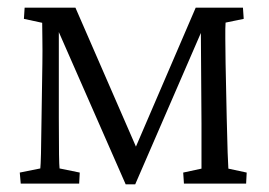

<svg xmlns="http://www.w3.org/2000/svg" viewBox="-20 -480 704 502"><path d="M44.4 -460H177.2L341.8 -82H329.1L491.7 -460H615.2L617.2 -430.7L569.8 -420.9Q568.8 -409.2 569.1 -378.7Q569.3 -348.1 569.8 -314.5L572.8 -170.9Q574.2 -110.8 575.2 -80.8Q576.2 -50.8 577.1 -39.1L625 -28.8L623.5 0H460.9L459 -28.8L506.8 -39.1Q506.8 -48.8 506.8 -61.3Q506.8 -73.7 506.8 -95.9Q506.8 -118.2 506.8 -157.7L504.9 -437H523.9L333.5 2H308.6L115.2 -438.5H133.8V-172.4Q133.8 -106 134.3 -76.4Q134.8 -46.9 135.7 -39.6L188.5 -28.8L187 0H34.2L31.7 -28.8L85.4 -39.6Q87.4 -56.6 88.4 -158.7L90.8 -314.5Q91.3 -348.1 90.8 -377.2Q90.3 -406.2 90.3 -420.4L42.5 -430.7Z"/></svg>

Font: Lateef Light
Style: Regular
Weight: 300
Designer: SIL International
Foundry: SIL International
Version: Version 4.200